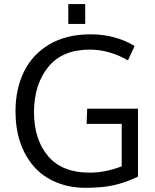

<svg xmlns="http://www.w3.org/2000/svg" viewBox="-20 -901 753 932"><path d="M55.2 0ZM143.6 -93.8Q55.7 -195.8 55.2 -360.4Q55.2 -469.7 96.7 -553.7Q138.2 -637.7 220.2 -686Q302.2 -734.4 420.7 -734.4Q539.1 -734.4 633.3 -677.7L601.1 -607.9Q510.3 -660.2 415.5 -660.2Q283.2 -660.2 214.4 -576.2Q145.5 -491.7 145 -356.4Q145.5 -222.7 213.9 -142.6Q282.2 -62.5 416 -63Q492.2 -63 570.8 -93.8V-299.8H400.4L403.3 -373.5H649.9V-43.5Q588.4 -14.2 531 -1.7Q473.6 10.7 395.5 10.7Q317.4 10.7 252 -16.6Q186.5 -43.9 143.6 -93.8ZM311.5 -784.7V-881.3H393.6V-784.7Z"/></svg>

Font: Oxygen
Style: Normal
Weight: 400
Designer: Vernon Adams
Foundry: Vernon Adams
Version: Version Release 0.2.2 webfont; ttfautohint (v0.8.52-bc40) -l